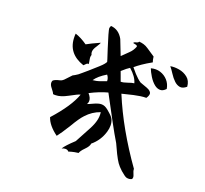

<svg xmlns="http://www.w3.org/2000/svg" viewBox="-143 -947 1286 1204"><g transform="rotate(20 500.0 -344.5)"><path d="M816 85Q805 82 775 56Q752 35 739.5 17Q727 -1 710 -35L681 -97Q653 -143 615 -213.5Q577 -284 527 -378Q500 -371 471 -359.5Q442 -348 411 -332Q432 -308 432 -288Q432 -274 425 -264Q431 -266 440 -270Q449 -274 460 -279Q492 -294 511 -294Q515 -294 519 -293.5Q523 -293 527 -292Q544 -288 569 -265Q596 -242 602 -228Q618 -192 604 -145Q585 -81 535 -40Q534 -22 509 3Q496 16 489.5 25.5Q483 35 481 42Q471 43 455 46Q439 49 417 56Q410 46 395 46Q383 46 371 52Q385 28 439 -22L497 -130Q515 -164 521.5 -192.5Q528 -221 524 -246Q472 -228 434 -186Q410 -161 375 -101Q336 -38 315 -12Q252 -58 236 -108Q338 -221 368 -306Q360 -305 343 -296.5Q326 -288 300 -274Q254 -249 221 -249Q217 -249 212.5 -249Q208 -249 204 -250Q202 -259 184 -281Q169 -299 169 -314Q169 -321 172 -328Q183 -339 215 -346Q231 -349 247 -368Q277 -401 279 -402Q285 -405 293 -409.5Q301 -414 311 -421Q319 -428 332 -438.5Q345 -449 363 -465L418 -514Q436 -530 444.5 -541Q453 -552 454 -556Q454 -557 452.5 -561Q451 -565 449 -573Q441 -598 429 -634.5Q417 -671 403 -719Q398 -736 396 -746Q394 -756 394 -757Q394 -767 400 -776Q453 -772 482 -719L521 -619L563 -660Q575 -671 583 -683.5Q591 -696 596 -709Q595 -717 585.5 -719Q576 -721 567 -723Q568 -730 583 -733Q598 -737 599 -744Q615 -743 630.5 -738.5Q646 -734 662 -723L716 -687Q717 -680 718.5 -671Q720 -662 724 -651Q688 -631 662 -613Q636 -595 620 -581L649 -547Q661 -534 672.5 -523.5Q684 -513 695 -506L742 -489Q774 -477 774 -458Q774 -446 762 -428Q743 -428 723 -425Q703 -422 680 -417L606 -399Q649 -295 708 -191Q767 -87 841 17Q841 24 843.5 33Q846 42 850 50Q852 55 853.5 59.5Q855 64 855 67Q855 73 852 81Q835 90 816 85ZM321 -485Q207 -523 207 -634Q207 -639 207 -644.5Q207 -650 208 -655Q246 -643 289 -613Q303 -621 324.5 -631.5Q346 -642 375 -655Q375 -649 358 -623Q342 -600 342 -582Q342 -573 347 -563Q344 -556 344 -546Q344 -542 345 -536.5Q346 -531 347 -525Q348 -519 349 -513Q350 -507 350 -503Q348 -504 345 -504Q339 -504 333 -497Q324 -487 321 -485ZM789 -518Q767 -535 749.5 -563.5Q732 -592 725 -612Q758 -621 787.5 -611.5Q817 -602 837.5 -579Q858 -556 863 -524Q844 -504 825 -504.5Q806 -505 789 -518ZM979 -581Q955 -561 935 -564.5Q915 -568 898 -584Q879 -602 863.5 -626.5Q848 -651 835 -666Q861 -671 893.5 -665.5Q926 -660 951 -640Q976 -620 979 -581ZM576 -468Q594 -468 620 -477.5Q646 -487 660 -488Q649 -529 602 -570Q585 -560 553 -531Q558 -518 563.5 -502.5Q569 -487 576 -468ZM407 -417Q418 -418 430.5 -420.5Q443 -423 457 -428L495 -442Q495 -464 481 -481Q429 -450 407 -417Z"/></g></svg>

Font: Yuji Hentaigana Akari
Style: Regular
Weight: 400
Designer: Kataoka Yuji
Foundry: Kinuta Font Factory
Version: Version 3.002